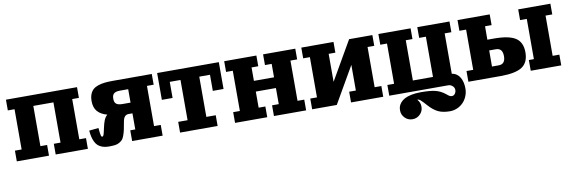

<svg xmlns="http://www.w3.org/2000/svg" viewBox="-49 -815 4102 1377"><g transform="rotate(-10 2002.0 -126.5)"><path d="M302.7 -0.2V-78.1H351.6V-371.1H205.1V-78.1H253.9V-0.2L19.5 0V-78.1H68.4V-371.1H19.5V-449.2H537.1V-371.1H488.3V-78.1H537.1V0Z M1081.5 -449.2V-371.1H1032.7V-78.1H1081.5V0H859.4V-78.1H896V-195.3H867.9Q851.8 -195.3 841.1 -184.6Q830.3 -173.8 825.4 -146.5Q819.1 -110.1 814.9 -90.8Q810.8 -71.5 803.5 -50.7Q796.1 -29.8 788.1 -20.8Q780 -11.7 765.7 -3.3Q751.5 5.1 733.3 7.4Q715.1 9.8 688 9.8Q662.1 9.8 642.3 2.8Q622.6 -4.2 609.9 -15.6Q597.2 -27.1 588.6 -45.3Q580.1 -63.5 575.8 -82.5Q571.5 -101.6 569.1 -127L637.5 -134Q639.6 -110.6 641.4 -97.9Q643.1 -85.2 645.1 -78.4Q647.2 -71.5 649.2 -69.9Q651.1 -68.4 655 -68.4Q660.9 -68.4 664.9 -79.3Q668.9 -90.3 676.5 -127Q683.3 -159.9 692.1 -181.6Q700.9 -203.4 716.8 -217.3Q669.9 -230 646.2 -257.7Q622.6 -285.4 622.6 -332Q622.6 -360.8 630.7 -381.7Q638.9 -402.6 653.2 -415.5Q667.5 -428.5 690.3 -436Q713.1 -443.6 738.5 -446.4Q763.9 -449.2 798.3 -449.2ZM896 -371.1H837.4Q819.6 -371.1 807.7 -367.7Q795.9 -364.3 789.7 -357.4Q783.4 -350.6 781.1 -342.4Q778.8 -334.2 778.8 -322.3Q778.8 -310.3 781.1 -302.1Q783.4 -293.9 789.7 -287.1Q795.9 -280.3 807.7 -276.9Q819.6 -273.4 837.4 -273.4H896Z M1120.6 -253.9V-449.2H1569.8V-253.9H1491.7V-371.1H1413.6V-78.1H1481.9V0H1208.5V-78.1H1276.9V-371.1H1198.7V-253.9Z M1892.1 0V-78.1H1940.9V-195.3H1794.4V-78.1H1843.3V0H1608.9V-78.1H1657.7V-371.1H1608.9V-449.2H1843.3V-371.1H1794.4V-273.4H1940.9V-371.1H1892.1V-449.2H2126.5V-371.1H2077.6V-78.1H2126.5V0Z M2453.6 0V-78.1H2502.4V-264.9L2349.6 0H2170.4V-78.1H2219.2V-371.1H2170.4V-449.2H2404.8V-371.1H2356V-167.5L2518.6 -449.2H2688V-371.1H2639.2V-78.1H2688V0Z M3015.1 -371.1V-449.2H3249.5V-371.1H3200.7V-77.1Q3220.5 -74.2 3235.7 -63.4Q3251 -52.5 3260.3 -36Q3269.5 -19.5 3274.2 0.5Q3278.8 20.5 3278.8 43.5Q3278.8 73 3267.8 99.5Q3256.8 126 3238.4 144.8Q3220 163.6 3194.8 174.6Q3169.7 185.5 3142.1 185.5Q3090.8 185.5 3056.8 169.4Q3022.7 153.3 2988.3 114.7Q2974.1 98.9 2967.9 92.2Q2961.7 85.4 2953.1 77.3Q2944.6 69.1 2939.3 66.3Q2934.1 63.5 2929.2 63.5Q2926.8 63.5 2924.8 63.7Q2945.8 86.2 2945.8 117.2Q2945.8 149.7 2923 172.5Q2900.1 195.3 2867.7 195.3Q2835.2 195.3 2812.4 172.5Q2789.6 149.7 2789.6 117.2Q2789.6 102.5 2793.8 89Q2798.1 75.4 2809.9 61.5Q2821.8 47.6 2840.1 37.6Q2858.4 27.6 2889 21.1Q2919.7 14.6 2959 14.6Q3026.9 14.6 3064.3 23.9Q3101.8 33.2 3133.3 58.3Q3134.8 59.6 3139.9 63.6Q3145 67.6 3146.2 68.6Q3147.5 69.6 3151.5 72.5Q3155.5 75.4 3157.3 76.2Q3159.2 76.9 3162.4 78.4Q3165.5 79.8 3168.5 80.2Q3171.4 80.6 3174.6 80.6Q3188 80.6 3196.8 68.7Q3205.6 56.9 3205.6 41.5Q3205.6 24.2 3192 12.1Q3178.5 0 3161.6 0H2731.9V-78.1H2780.8V-371.1H2731.9V-449.2H2966.3V-371.1H2917.5V-78.1H3064V-371.1Z M3308.1 -371.1V-449.2H3542.5V-371.1H3494.9L3494.4 -273.4H3542.5Q3652.3 -273.4 3700 -241.7Q3747.6 -210 3747.6 -136.7Q3747.6 -63.5 3700 -31.7Q3652.3 0 3542.5 0H3308.1V-78.1H3356.9V-371.1ZM3984.4 0H3762.2V-78.1H3798.8V-371.1H3750V-449.2H3984.4V-371.1H3935.5V-78.1H3984.4ZM3494.1 -195.3 3493.7 -78.1H3542.5Q3591.3 -78.1 3591.3 -136.7Q3591.3 -195.3 3542.5 -195.3Z"/></g></svg>

Font: Orelega One
Style: Regular
Weight: 400
Version: Version 1.1 ; ttfautohint (v1.8.3)